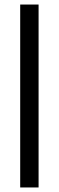

<svg xmlns="http://www.w3.org/2000/svg" viewBox="-20 -680 260 846"><path d="M69 146V-660H150V146Z"/></svg>

Font: Bricolage Grotesque 12pt Condensed
Style: Regular
Weight: 400
Width: 3
Designer: Mathieu Triay
Foundry: Atelier Triay
Version: Version 1.001; ttfautohint (v1.8.4.7-5d5b);gftools[0.9.33.de